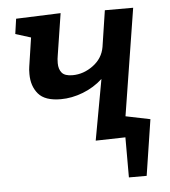

<svg xmlns="http://www.w3.org/2000/svg" viewBox="-51 -583 706 797"><g transform="rotate(-5 302.0 -184.0)"><path d="M462 -86 564 -65 528 168H454V1L330 4L376 -249Q340 -216 293.5 -198Q247 -180 201 -180Q135 -180 107.5 -212.5Q80 -245 80 -295Q80 -316 82 -326L100 -446L36 -466L45 -529L231 -536L204 -363Q201 -348 201 -330Q201 -305 213.5 -290Q226 -275 258 -275Q304 -275 344 -304.5Q384 -334 392 -381L415 -532H533Z"/></g></svg>

Font: Bitter Pro SemiBold
Style: Italic
Weight: 600
Italic angle: -9°
Designer: Sol Matas, and Bitter project Authors
Foundry: Sol Matas
Version: Version 1.010